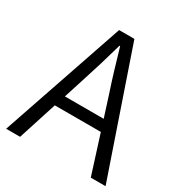

<svg xmlns="http://www.w3.org/2000/svg" viewBox="-170 -861 942 990"><g transform="rotate(30 301.0 -366.0)"><path d="M5 0H88L162 -230H436L509 0H597L346 -732H255ZM184 -296 222 -415C249 -498 273 -577 297 -663H301C326 -577 349 -498 377 -415L415 -296Z"/></g></svg>

Font: Noto Sans CJK SC DemiLight
Style: Regular
Weight: 350
Designer: Ryoko NISHIZUKA 西塚涼子 (kana, bopomofo & ideographs); Paul D. Hunt (Latin, Greek & Cyrillic); Sandoll Communications 산돌커뮤니
Foundry: Adobe
Version: Version 2.004;hotconv 1.0.118;makeotfexe 2.5.65603